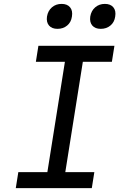

<svg xmlns="http://www.w3.org/2000/svg" viewBox="-20 -965 640 985"><path d="M497 -817Q468 -817 453.5 -834Q439 -851 443 -880Q448 -910 468.5 -927.5Q489 -945 518 -945Q547 -945 561.5 -927.5Q576 -910 571 -880Q567 -851 546.5 -834Q526 -817 497 -817ZM275 -817Q246 -817 231.5 -834Q217 -851 221 -880Q226 -910 246.5 -927.5Q267 -945 296 -945Q325 -945 339.5 -927.5Q354 -910 349 -880Q345 -851 324.5 -834Q304 -817 275 -817ZM61 0 74 -82H223L313 -648H164L177 -730H567L554 -648H405L315 -82H464L451 0Z"/></svg>

Font: JetBrains Mono NL
Style: Italic
Weight: 400
Italic angle: -9°
Monospace: yes
Designer: Philipp Nurullin, Konstantin Bulenkov
Foundry: JetBrains
Version: Version 2.305; ttfautohint (v1.8.4.7-5d5b)